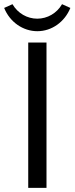

<svg xmlns="http://www.w3.org/2000/svg" viewBox="-28 -905 359 925"><path d="M32.1 -884.8 -8 -866.8C19.2 -799.2 82.3 -754.7 152.1 -754.7C221.4 -754.7 283.8 -799.4 311 -866.8L270.9 -884.8C245.7 -841.1 200.1 -815 151.5 -815C103 -815 57.4 -841.1 32.1 -884.8ZM108 0H196V-700H108Z"/></svg>

Font: Resamitz
Style: Bold
Weight: 700
Designer: gluk
Foundry: gluk
Version: Version 0.047